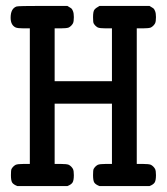

<svg xmlns="http://www.w3.org/2000/svg" viewBox="-20 -631 565 650"><path d="M39 -1Q26 -6 21.5 -12.5Q17 -19 17 -38Q17 -55 19 -59Q24 -68 33 -73Q40 -76 60 -76H81V-535H60Q40 -535 33 -538Q16 -546 16 -571Q16 -602 36 -609Q41 -611 125 -611H208Q218 -605 221 -603Q224 -601 227 -593.5Q230 -586 230 -573Q230 -558 227 -552Q222 -543 213 -538Q206 -535 186 -535H165V-356H359V-535H338Q318 -535 311 -538Q302 -543 297 -552Q295 -556 295 -573Q295 -592 299.5 -598Q304 -604 317 -611H486Q496 -605 499 -603Q502 -601 505 -593.5Q508 -586 508 -573Q508 -558 505 -552Q500 -543 491 -538Q484 -535 464 -535H443V-76H464Q484 -76 491 -73Q500 -68 505 -59Q508 -53 508 -38Q508 -20 503.5 -13Q499 -6 486 -1H317Q304 -6 299.5 -12.5Q295 -19 295 -38Q295 -55 297 -59Q302 -68 311 -73Q318 -76 338 -76H359V-280H165V-76H186Q206 -76 213 -73Q222 -68 227 -59Q230 -53 230 -38Q230 -20 225.5 -13Q221 -6 208 -1Z"/></svg>

Font: KaTeX_Typewriter
Style: Regular
Weight: 400
Version: Version 1.1; ttfautohint (v1.3)